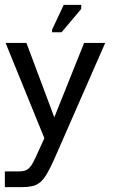

<svg xmlns="http://www.w3.org/2000/svg" viewBox="-22 -586 466 792"><path d="M-2 186V121H57Q71 121 82 117.5Q93 114 103.5 101Q114 88 126 61L161 -16L1 -409H87L202 -102L325 -409H412L202 70Q185 108 171.5 131Q158 154 143.5 166Q129 178 110.5 182Q92 186 67 186ZM232 -453H193V-464L241 -566H313V-549Z"/></svg>

Font: Darker Grotesque Light SemiBold
Style: Regular
Weight: 600
Version: Version 1.000;gftools[0.9.28]